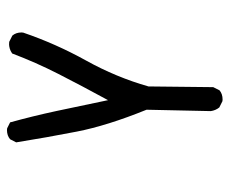

<svg xmlns="http://www.w3.org/2000/svg" viewBox="-73 -450 646 540"><g transform="rotate(-90 250.0 -180.0)"><path d="M240.2 123Q255.9 123 266.1 114.3L274.9 96.7L276.9 -85.4Q302.7 -176.3 349.9 -261.2Q397 -346.2 428.2 -437.5Q428.7 -439.9 428.7 -442.4Q428.7 -458 419.9 -468.3L402.3 -477.1Q399.4 -477.5 395 -477.5Q390.6 -477.5 383.5 -475.6Q376.5 -473.6 369.6 -468.8Q344.7 -402.8 312 -338.6Q279.3 -274.4 238.3 -199.2Q222.2 -277.3 207.8 -344.2Q193.4 -411.1 175.8 -474.6L159.2 -482.9Q156.7 -483.4 154.3 -483.4Q138.7 -483.4 128.4 -474.6L119.6 -457.5Q133.3 -372.1 149.9 -286.9Q166.5 -201.7 211.4 -90.8L207.5 89.8Q209.5 103.5 217.8 113.8L235.4 122.6Q237.8 123 240.2 123Z"/></g></svg>

Font: Bakudai
Style: Light
Weight: 300
Version: Version 1.48